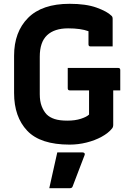

<svg xmlns="http://www.w3.org/2000/svg" viewBox="-20 -740 690 1009"><path d="M336 -383H601Q612 -383 612 -372V-265H575V-84Q575 -72 569 -65Q550 -41 514.5 -21.5Q479 -2 435 9Q391 20 346 20Q192 20 123 -53Q54 -126 54 -251V-447Q54 -572 127.5 -646Q201 -720 346 -720Q432 -720 487.5 -700Q543 -680 566 -657Q572 -652 572 -641V-496H456Q445 -496 445 -507V-576Q404 -591 338 -591Q266 -591 227.5 -555Q189 -519 189 -442V-245Q189 -208 199 -182Q209 -156 225 -139Q241 -123 267 -114.5Q293 -106 334 -106Q375 -106 405.5 -116Q436 -126 448 -138V-265H347Q336 -265 336 -276ZM281 61H414Q420 61 423.5 64.5Q427 68 425 74Q409 117 394 155Q379 193 362 239Q361 243 357.5 246Q354 249 347 249H239Q250 200 260.5 152.5Q271 105 281 61Z"/></svg>

Font: Recursive Sn Lnr St
Style: Bold
Weight: 700
Version: Version 1.079;hotconv 1.0.112;makeotfexe 2.5.65598; ttfautoh